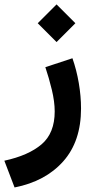

<svg xmlns="http://www.w3.org/2000/svg" viewBox="-42 -576 425 862"><path d="M211.9 -556.2 296.4 -471.7 211.9 -387.2 127.4 -471.7ZM23.4 265.6 -22.5 145.5Q85.9 122.1 144.8 71.8Q203.6 21.5 203.6 -75.7Q203.6 -119.6 190.7 -173.1Q177.7 -226.6 161.6 -274.4L283.2 -314.5Q301.8 -261.7 311.8 -202.9Q321.8 -144 321.8 -88.9Q321.8 58.6 241.9 148.4Q162.1 238.3 23.4 265.6Z"/></svg>

Font: Vazirmatn UI NL
Style: Bold
Weight: 700
Designer: Saber Rastikerdar
Foundry: Saber Rastikerdar
Version: Version 33.003